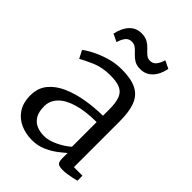

<svg xmlns="http://www.w3.org/2000/svg" viewBox="-226 -859 967 967"><g transform="rotate(45 258.0 -375.0)"><path d="M185.5 10.5Q142 10.5 104.8 -5.8Q67.5 -22 44.2 -56.2Q21 -90.5 21 -144Q21 -196 49.8 -231.2Q78.5 -266.5 126.5 -287.8Q174.5 -309 233.2 -319Q292 -329 352.5 -329.5V-372.5Q352.5 -421 342.2 -448.8Q332 -476.5 306.8 -488.2Q281.5 -500 235 -500Q177.5 -500 133.5 -480.8Q89.5 -461.5 65 -447.5L43.5 -489.5Q53.5 -498.5 85.5 -516Q117.5 -533.5 162.2 -547.8Q207 -562 254.5 -562Q320 -562 359 -543Q398 -524 415 -481.8Q432 -439.5 432 -370.5V-43H493V-7.5Q482 -4.5 466.5 -1Q451 2.5 433.8 5Q416.5 7.5 401.5 7.5Q380 7.5 369.5 0.8Q359 -6 359 -34.5V-71Q347 -60 322 -40.5Q297 -21 262.2 -5.2Q227.5 10.5 185.5 10.5ZM215 -47Q246 -47 284.2 -64.8Q322.5 -82.5 352.5 -108.5V-284.5Q271.5 -284 217.5 -267.5Q163.5 -251 136.2 -221.8Q109 -192.5 109 -154Q109 -115 123 -91.2Q137 -67.5 161 -57.2Q185 -47 215 -47ZM97.5 -659.5Q107.5 -707 132.8 -734Q158 -761 196.5 -761Q224 -761 241.5 -750.5Q259 -740 271.2 -726.5Q283.5 -713 295.5 -702.8Q307.5 -692.5 323.5 -692.5Q345 -692.5 357 -707.8Q369 -723 377 -749L418.5 -729Q409 -681.5 383.2 -654.8Q357.5 -628 319 -628Q292.5 -628 275.8 -638.2Q259 -648.5 246.8 -662Q234.5 -675.5 222 -686Q209.5 -696.5 192 -696.5Q170.5 -696.5 158.2 -681.2Q146 -666 138.5 -640Z"/></g></svg>

Font: Merriweather 28pt Light
Style: Regular
Weight: 300
Version: Version 2.100